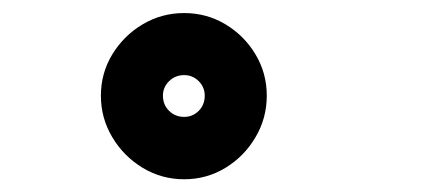

<svg xmlns="http://www.w3.org/2000/svg" viewBox="-20 -760 659 294"><path d="M262 -485.5Q227.5 -485.5 198.5 -503Q169.5 -520.5 152 -549.8Q134.5 -579 134.5 -613.5Q134.5 -648 152 -676.8Q169.5 -705.5 198.5 -722.8Q227.5 -740 262 -740Q296.5 -740 325.2 -722.8Q354 -705.5 371.2 -676.8Q388.5 -648 388.5 -613.5Q388.5 -579 371.2 -549.8Q354 -520.5 325.2 -503Q296.5 -485.5 262 -485.5ZM262 -581Q275 -581 284.2 -590.2Q293.5 -599.5 293.5 -613.5Q293.5 -626.5 284.2 -635.8Q275 -645 262 -645Q248.5 -645 239 -635.8Q229.5 -626.5 229.5 -613.5Q229.5 -599.5 239 -590.2Q248.5 -581 262 -581Z"/></svg>

Font: Sono Monospace ExtraBold
Style: Regular
Weight: 800
Version: Version 2.112